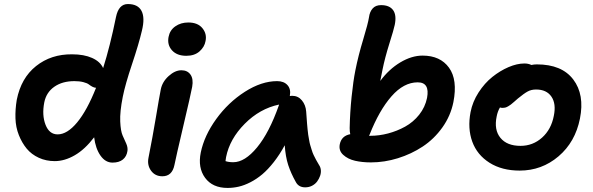

<svg xmlns="http://www.w3.org/2000/svg" viewBox="-20 -843 2903 940"><path d="M248 -54.2Q205.6 -54.2 169.9 -70.6Q134.3 -86.9 110.8 -115.2Q87.4 -143.6 72.3 -181.6Q57.1 -219.7 55.7 -263.4Q54.2 -307.1 62 -354Q83 -460.9 156.5 -519.5Q230 -578.1 333 -577.1Q391.1 -577.1 430.9 -559.3Q470.7 -541.5 484.9 -509.8Q518.6 -615.7 547.9 -759.8Q561 -823.2 606 -823.2Q655.3 -823.2 672.9 -789.6Q690.4 -755.9 674.8 -692.9Q659.2 -626.5 626.2 -528.3Q593.3 -430.2 581.1 -369.1Q566.4 -295.4 568.6 -248Q570.8 -200.7 580.3 -179.7Q589.8 -158.7 598.1 -139.9Q606.4 -121.1 604 -104Q600.1 -77.1 581.5 -62Q563 -46.9 530.8 -46.9Q496.1 -46.9 471.9 -81.3Q447.8 -115.7 440.9 -170.9Q395.5 -111.3 345.9 -82.8Q296.4 -54.2 248 -54.2ZM196.8 -341.8Q184.6 -279.3 202.9 -232.2Q221.2 -185.1 262.2 -185.1Q309.1 -185.1 357.7 -243.7Q406.2 -302.2 450.2 -413.1Q440.9 -413.6 431.6 -418.7Q422.4 -423.8 414.6 -429.9Q406.7 -436 388.2 -440.9Q369.6 -445.8 344.2 -445.8Q285.2 -445.8 245.8 -418.2Q206.5 -390.6 196.8 -341.8Z M892.1 -569.8Q846.2 -569.8 822 -596.7Q797.9 -623.5 805.2 -662.1Q811.5 -695.3 838.4 -714.1Q865.2 -732.9 901.9 -732.9Q948.2 -732.9 970.9 -705.1Q993.7 -677.2 986.3 -642.1Q981.4 -613.3 957 -591.6Q932.6 -569.8 892.1 -569.8ZM774.9 20Q739.3 20 719.5 -7.3Q699.7 -34.7 707 -70.8Q727.5 -174.3 743.7 -271.2Q759.8 -368.2 767.1 -404.8Q774.4 -442.4 805.7 -470.7Q836.9 -499 868.2 -499Q897.5 -499 912.6 -477.8Q927.7 -456.5 920.9 -418Q914.1 -381.3 877.4 -225.8Q840.8 -70.3 834 -35.2Q822.8 20 774.9 20Z M1094.2 77.1Q1020.5 77.1 984.1 27.6Q947.8 -22 962.9 -96.2Q980 -179.2 1038.6 -260.3Q1097.2 -341.3 1178.7 -393.6Q1260.3 -445.8 1336.9 -445.8Q1370.1 -445.8 1387.7 -426Q1405.3 -406.2 1398.9 -373Q1402.8 -374 1410.2 -374Q1439.5 -374 1458 -351.6Q1476.6 -329.1 1479 -296.9Q1479.5 -291 1481.2 -266.6Q1482.9 -242.2 1483.4 -236.6Q1483.9 -231 1485.8 -210.2Q1487.8 -189.5 1489 -182.9Q1490.2 -176.3 1493.2 -158.7Q1496.1 -141.1 1498.8 -132.8Q1501.5 -124.5 1505.9 -109.6Q1510.3 -94.7 1515.4 -84.2Q1520.5 -73.7 1527.3 -60.8Q1534.2 -47.9 1542 -35.2Q1549.3 -24.9 1550.8 -10.7Q1552.2 3.4 1547.1 18.1Q1542 32.7 1532.7 45.4Q1523.4 58.1 1508.1 66.2Q1492.7 74.2 1474.1 74.2Q1441.9 74.2 1428.2 47.9Q1404.3 5.4 1391.1 -34.9Q1377.9 -75.2 1374 -131.8Q1349.1 -85.9 1320.6 -49.6Q1292 -13.2 1264.2 10.3Q1236.3 33.7 1206.3 49.1Q1176.3 64.5 1148.9 70.8Q1121.6 77.1 1094.2 77.1ZM1086.9 -74.2Q1086.4 -70.8 1085.4 -64.2Q1084.5 -57.6 1084 -54.2Q1099.6 -48.8 1122.1 -48.8Q1178.7 -48.8 1238.5 -121.3Q1298.3 -193.8 1345.2 -327.1Q1345.2 -327.6 1345.7 -329.1Q1346.2 -330.6 1346.2 -331.1Q1251.5 -311 1178 -236.8Q1104.5 -162.6 1086.9 -74.2Z M1795.9 -47.9Q1753.4 -47.9 1718.3 -55.9Q1683.1 -64 1660.2 -85Q1637.2 -106 1643.6 -137.2Q1652.3 -178.2 1694.8 -186Q1691.9 -197.8 1691.9 -215.8Q1693.4 -291.5 1701.4 -369.4Q1709.5 -447.3 1719.7 -498Q1734.4 -571.8 1758.1 -649.7Q1781.7 -727.5 1786.6 -758.8Q1790 -785.2 1804.4 -801.5Q1818.8 -817.9 1845.7 -817.9Q1886.7 -817.9 1904.5 -793.5Q1922.4 -769 1912.6 -721.2Q1908.2 -699.2 1886.2 -629.4Q1864.3 -559.6 1852.5 -501Q1843.3 -455.6 1841.8 -446.8Q1884.3 -504.4 1939.9 -537.6Q1995.6 -570.8 2048.8 -570.8Q2135.3 -570.8 2178.2 -511.7Q2221.2 -452.6 2199.7 -342.8Q2186 -275.4 2145.8 -219Q2105.5 -162.6 2049.8 -125.7Q1994.1 -88.9 1928.2 -68.4Q1862.3 -47.9 1795.9 -47.9ZM1789.6 -184.1 1786.6 -178.2H1793.9Q1836.4 -178.2 1880.1 -189.7Q1923.8 -201.2 1963.6 -223.1Q2003.4 -245.1 2032.5 -281.7Q2061.5 -318.4 2070.8 -363.8Q2085 -439.9 2024.9 -439.9Q1956.5 -439.9 1896.5 -371.3Q1836.4 -302.7 1789.6 -184.1Z M2524.4 -7.8Q2437.5 -7.8 2376.7 -46.1Q2315.9 -84.5 2292.2 -149.4Q2268.6 -214.4 2283.7 -293.9Q2293.5 -344.7 2323 -390.4Q2352.5 -436 2390.4 -466.3Q2428.2 -496.6 2469.7 -514.4Q2511.2 -532.2 2547.4 -532.2Q2566.9 -532.2 2581.5 -524.9Q2594.7 -527.8 2608.4 -527.8Q2730.5 -527.8 2786.6 -453.9Q2842.8 -379.9 2819.3 -262.2Q2796.4 -147.5 2714.4 -77.6Q2632.3 -7.8 2524.4 -7.8ZM2411.6 -272.9Q2397.9 -207.5 2429.9 -168.2Q2461.9 -128.9 2528.3 -128.9Q2588.9 -128.9 2633.8 -169.2Q2678.7 -209.5 2691.4 -275.9Q2703.6 -335 2679.7 -369.9Q2655.8 -404.8 2604.5 -404.8Q2581.1 -404.8 2563.2 -395Q2545.4 -385.3 2515.6 -360.8Q2510.3 -356 2497.6 -345Q2484.9 -334 2481.2 -331.3Q2477.5 -328.6 2469 -323.2Q2460.4 -317.9 2453.9 -316.4Q2447.3 -314.9 2438.5 -314.9Q2433.6 -314.9 2427.7 -316.9Q2416 -296.9 2411.6 -272.9Z"/></svg>

Font: Shantell Sans Bouncy
Style: Italic
Weight: 600
Italic angle: -11.31°
Designer: Stephen Nixon, Anya Danilova, Shantell Martin
Foundry: Arrow Type
Version: Version 1.006;[9816181b4]